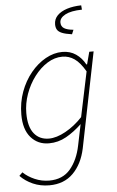

<svg xmlns="http://www.w3.org/2000/svg" viewBox="-63 -778 644 1055"><g transform="rotate(-5 259.0 -251.0)"><path d="M166 234Q117 234 76 216Q35 198 6 168L24 150Q50 175 88 191.5Q126 208 168 208Q242 208 284 158.5Q326 109 342 30L366 -86Q324 -46 279.5 -21Q235 4 184 4Q123 4 84.5 -40Q46 -84 46 -166Q46 -233 67.5 -291.5Q89 -350 125.5 -394.5Q162 -439 207.5 -464.5Q253 -490 300 -490Q343 -490 375 -468Q407 -446 426 -410H430L448 -478H472L366 48Q348 133 297.5 183.5Q247 234 166 234ZM186 -22Q228 -22 278.5 -50Q329 -78 372 -124L424 -372Q395 -422 364.5 -443Q334 -464 298 -464Q255 -464 215 -439Q175 -414 143 -371.5Q111 -329 92.5 -277Q74 -225 74 -172Q74 -97 104 -59.5Q134 -22 186 -22ZM362 -582Q326 -587 307 -595Q288 -603 281 -615Q274 -627 274 -644Q274 -673 293.5 -693Q313 -713 347 -724Q381 -735 426 -736L428 -712Q367 -711 335.5 -694Q304 -677 304 -652Q304 -630 321 -619.5Q338 -609 372 -606Z"/></g></svg>

Font: Source Sans 3
Style: Italic
Weight: 200
Italic angle: -11°
Designer: Paul D. Hunt
Foundry: Adobe
Version: Version 3.046;hotconv 1.0.118;makeotfexe 2.5.65603